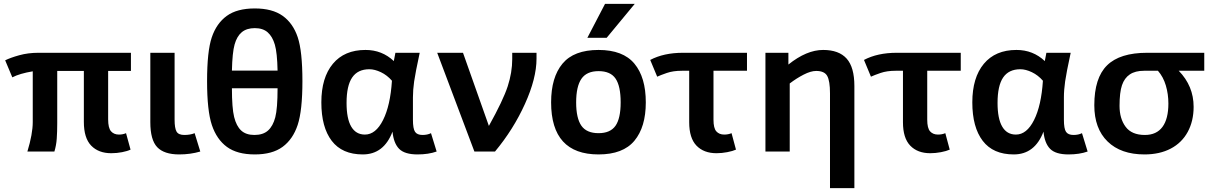

<svg xmlns="http://www.w3.org/2000/svg" viewBox="-20 -786 6292 996"><path d="M657.2 -9.8Q641.1 -2 613.5 3.4Q585.9 8.8 557.1 8.8Q491.2 8.8 453.1 -30.5Q415 -69.8 415 -153.8V-418H276.9V-147Q276.9 -102.1 274.4 -67.1Q272 -32.2 262.2 0H122.1Q149.9 -91.3 149.9 -152.8V-416Q82.5 -404.8 43.9 -384.8L6.8 -473.1Q34.2 -486.8 80.1 -499.5Q126 -512.2 179.2 -512.2H659.2V-418H541V-167Q541 -122.1 555.9 -105Q570.8 -87.9 597.2 -87.9Q617.2 -87.9 633.8 -95.2Z M1019 0Q967.8 15.1 909.7 15.1Q831.1 15.1 795.4 -22.7Q759.8 -60.5 759.8 -151.9V-512.2H885.7V-165Q885.7 -121.1 895.8 -103.5Q905.8 -85.9 936 -85.9Q967.3 -85.9 989.7 -95.2Z M1419.9 -419.9Q1418 -512.2 1405.8 -554.2Q1393.6 -596.2 1368.7 -618.2Q1343.8 -640.1 1301.8 -640.1Q1259.8 -640.1 1234.4 -619.1Q1209 -598.1 1197 -555.4Q1185.1 -512.7 1183.1 -419.9ZM1301.8 -742.2Q1392.6 -742.2 1446.3 -703.9Q1500 -665.5 1524.4 -593Q1548.8 -520.5 1548.8 -365.2Q1548.8 -212.4 1524.2 -137.9Q1499.5 -63.5 1446 -24.2Q1392.6 15.1 1301.8 15.1Q1210.4 15.1 1157.2 -23.9Q1104 -63 1079.1 -137.2Q1054.2 -211.4 1054.2 -365.2Q1054.2 -520 1078.6 -592.3Q1103 -664.6 1156.2 -703.4Q1209.5 -742.2 1301.8 -742.2ZM1183.1 -328.1Q1183.1 -225.6 1194.6 -179Q1206.1 -132.3 1231 -109.1Q1255.9 -85.9 1299.8 -85.9Q1344.7 -85.9 1370.4 -108.9Q1396 -131.8 1408 -177.5Q1419.9 -223.1 1419.9 -328.1Z M2245.1 0Q2202.6 15.1 2146 15.1Q2079.1 15.1 2050.5 -13.9Q2022 -43 2016.1 -103Q1971.2 15.1 1861.8 15.1Q1754.9 15.1 1700.9 -55.4Q1647 -126 1647 -254.9Q1647 -383.3 1706.8 -455.1Q1766.6 -526.9 1876 -526.9Q1961.9 -526.9 2022.9 -469.2L2031.2 -512.2H2157.2Q2134.8 -408.2 2128.4 -363.8Q2122.1 -319.3 2122.1 -280.8V-165Q2122.1 -118.2 2133.1 -102.1Q2144 -85.9 2171.9 -85.9Q2197.3 -85.9 2215.8 -95.2ZM1873 -87.9Q1929.2 -87.9 1967 -163.1Q2004.9 -238.3 2013.2 -367.2Q1988.3 -396 1956.1 -411.4Q1923.8 -426.8 1896 -426.8Q1835.9 -426.8 1806.9 -384Q1777.8 -341.3 1777.8 -252Q1777.8 -170.4 1802 -129.2Q1826.2 -87.9 1873 -87.9Z M2381.8 -512.2 2516.1 -132.8Q2590.3 -266.1 2613.8 -338.4Q2637.2 -410.6 2637.2 -479V-512.2H2763.2V-481.9Q2763.2 -379.4 2703.1 -246.8Q2643.1 -114.3 2547.9 0H2440.9L2248 -512.2Z M3330.1 -254.9Q3330.1 -127 3271 -55.9Q3211.9 15.1 3085 15.1Q2838.9 15.1 2838.9 -254.9Q2838.9 -384.8 2897.9 -455.8Q2957 -526.9 3085 -526.9Q3211.9 -526.9 3271 -455.8Q3330.1 -384.8 3330.1 -254.9ZM3199.7 -254.9Q3199.7 -339.4 3173.3 -378.2Q3147 -417 3085 -417Q3023.4 -417 2996.1 -377.2Q2968.8 -337.4 2968.8 -254.9Q2968.8 -172.9 2995.8 -134Q3022.9 -95.2 3085 -95.2Q3146 -95.2 3172.9 -133.5Q3199.7 -171.9 3199.7 -254.9ZM3127 -589.8H3026.9L3118.7 -766.1H3272.9Z M3855 -418.9H3681.2V-165Q3681.2 -121.1 3696 -104.5Q3710.9 -87.9 3736.8 -87.9Q3757.8 -87.9 3774.9 -95.2L3797.9 -9.8Q3780.8 -2 3752.4 3.4Q3724.1 8.8 3696.8 8.8Q3630.9 8.8 3593 -30.5Q3555.2 -69.8 3555.2 -151.9V-418.9H3517.1Q3472.2 -418.9 3439 -407.5Q3405.8 -396 3389.2 -388.2L3353 -475.1Q3423.3 -512.2 3522.9 -512.2H3855Z M4412.1 189.9H4285.6V-301.8Q4285.6 -366.2 4271.2 -392.1Q4256.8 -418 4213.9 -418Q4186 -418 4148.9 -398.9Q4111.8 -379.9 4076.7 -353V0H3950.7V-512.2H4069.8V-451.2Q4164.1 -526.9 4250 -526.9Q4332 -526.9 4372.1 -481.9Q4412.1 -437 4412.1 -339.8Z M4963.9 -418.9H4790V-165Q4790 -121.1 4804.9 -104.5Q4819.8 -87.9 4845.7 -87.9Q4866.7 -87.9 4883.8 -95.2L4906.7 -9.8Q4889.6 -2 4861.3 3.4Q4833 8.8 4805.7 8.8Q4739.7 8.8 4701.9 -30.5Q4664.1 -69.8 4664.1 -151.9V-418.9H4626Q4581.1 -418.9 4547.9 -407.5Q4514.6 -396 4498 -388.2L4461.9 -475.1Q4532.2 -512.2 4631.8 -512.2H4963.9Z M5622.1 0Q5579.6 15.1 5522.9 15.1Q5456.1 15.1 5427.5 -13.9Q5398.9 -43 5393.1 -103Q5348.1 15.1 5238.8 15.1Q5131.8 15.1 5077.9 -55.4Q5023.9 -126 5023.9 -254.9Q5023.9 -383.3 5083.7 -455.1Q5143.6 -526.9 5252.9 -526.9Q5338.9 -526.9 5399.9 -469.2L5408.2 -512.2H5534.2Q5511.7 -408.2 5505.4 -363.8Q5499 -319.3 5499 -280.8V-165Q5499 -118.2 5510 -102.1Q5521 -85.9 5548.8 -85.9Q5574.2 -85.9 5592.8 -95.2ZM5250 -87.9Q5306.2 -87.9 5344 -163.1Q5381.8 -238.3 5390.1 -367.2Q5365.2 -396 5333 -411.4Q5300.8 -426.8 5272.9 -426.8Q5212.9 -426.8 5183.8 -384Q5154.8 -341.3 5154.8 -252Q5154.8 -170.4 5179 -129.2Q5203.1 -87.9 5250 -87.9Z M6227.1 -512.2V-418.9H6094.7Q6171.9 -339.8 6171.9 -231.9Q6171.9 -158.2 6141.4 -101.8Q6110.8 -45.4 6053.2 -15.1Q5995.6 15.1 5917 15.1Q5794.4 15.1 5725.6 -52Q5656.7 -119.1 5656.7 -240.2Q5656.7 -381.8 5722.9 -447Q5789.1 -512.2 5930.7 -512.2ZM5915 -418.9Q5869.1 -418.9 5841.1 -400.1Q5813 -381.3 5800.3 -344Q5787.6 -306.6 5787.6 -236.8Q5787.6 -170.9 5819.1 -128.4Q5850.6 -85.9 5918.9 -85.9Q5979.5 -85.9 6010.3 -127.7Q6041 -169.4 6041 -249Q6041 -297.9 6027.8 -342.5Q6014.6 -387.2 5986.8 -418.9Z"/></svg>

Font: Clear Sans
Style: Bold
Weight: 700
Foundry: Intel Corporation
Version: Version 1.00